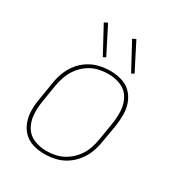

<svg xmlns="http://www.w3.org/2000/svg" viewBox="-178 -870 932 998"><g transform="rotate(30 288.0 -370.5)"><path d="M233 8H234Q266 8 299 0.5Q332 -7 361.5 -26Q391 -45 413 -73Q435 -101 447 -132.5Q459 -164 464 -197L483 -307Q488 -342 487.5 -376.5Q487 -411 475.5 -442Q464 -473 441 -496Q418 -519 385 -528.5Q352 -538 318 -538H317Q285 -538 252 -530.5Q219 -523 189 -504Q159 -485 137.5 -457Q116 -429 104 -397.5Q92 -366 87 -333L69 -223Q63 -189 63.5 -154Q64 -119 75.5 -88Q87 -57 110 -34Q133 -11 166 -1.5Q199 8 233 8ZM234 -11Q195 -11 160 -25.5Q125 -40 106.5 -72Q88 -104 85.5 -142.5Q83 -181 89 -220L107 -330Q112 -360 123 -389Q134 -418 153.5 -443.5Q173 -469 200 -487Q227 -505 257 -512Q287 -519 317 -519Q356 -519 391 -504.5Q426 -490 444.5 -458Q463 -426 465.5 -387.5Q468 -349 462 -310L444 -200Q439 -170 428.5 -141Q418 -112 398 -86.5Q378 -61 351 -43Q324 -25 294 -18Q264 -11 234 -11ZM416 -580 432 -588 350 -749 330 -739ZM246 -580 262 -588 180 -749 160 -739Z"/></g></svg>

Font: Iosevka Sparkle Thin
Style: Italic
Weight: 100
Italic angle: -9°
Designer: Belleve Invis
Foundry: Belleve Invis
Version: Version 4.5.0; ttfautohint (v1.8.3)